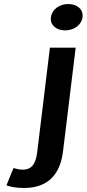

<svg xmlns="http://www.w3.org/2000/svg" viewBox="-20 -728 431 954"><path d="M165 27C158 84 140 115 92 115C76 115 61 111 47 107L12 193C32 200 59 206 99 206C227 206 280 129 293 25L356 -491H228ZM303 -577C348 -577 385 -604 390 -642C395 -681 364 -708 319 -708C275 -708 238 -681 233 -642C228 -604 259 -577 303 -577Z"/></svg>

Font: Falling Sky
Style: ExtObl
Weight: 400
Designer: Paul D. Hunt
Foundry: Adobe Systems Incorporated
Version: Version 1.02